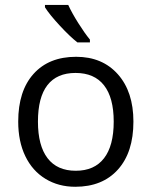

<svg xmlns="http://www.w3.org/2000/svg" viewBox="-20 -731 601 761"><path d="M508.8 -249Q508.8 -127.4 447.5 -59.1Q386.2 9.3 278.3 9.3Q211.9 9.3 160.2 -22.2Q108.4 -53.7 80.3 -112.1Q52.2 -170.4 52.2 -249Q52.2 -370.6 113 -438.2Q173.8 -505.9 281.7 -505.9Q385.7 -505.9 447.3 -436.5Q508.8 -367.2 508.8 -249ZM130.4 -249Q130.4 -153.8 168.5 -104Q206.5 -54.2 280.3 -54.2Q354 -54.2 392.3 -103.8Q430.7 -153.3 430.7 -249Q430.7 -343.8 392.3 -392.8Q354 -441.9 279.3 -441.9Q205.6 -441.9 168 -393.6Q130.4 -345.2 130.4 -249ZM336.4 -563H286.6Q256.8 -586.4 216.6 -629.9Q176.3 -673.3 158.2 -702.1V-711.4H250.5Q264.6 -680.2 290.5 -639.2Q316.4 -598.1 336.4 -574.2Z"/></svg>

Font: Bpm'online Open Sans
Style: Regular
Weight: 400
Foundry: Ascender Corporation
Version: Version 1.10